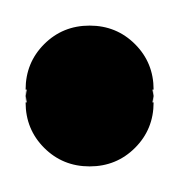

<svg xmlns="http://www.w3.org/2000/svg" viewBox="-20 -120 140 150"><path d="M0 -50H100V-40H0ZM50 -100Q29 -100 14.5 -85.5Q0 -71 0 -50Q0 -29 14.5 -14.5Q29 0 50 0Q71 0 85.5 -14.5Q100 -29 100 -50Q100 -71 85.5 -85.5Q71 -100 50 -100ZM50 -90Q29 -90 14.5 -75.5Q0 -61 0 -40Q0 -19 14.5 -4.5Q29 10 50 10Q71 10 85.5 -4.5Q100 -19 100 -40Q100 -61 85.5 -75.5Q71 -90 50 -90Z"/></svg>

Font: Wavefont SemiBold
Style: Regular
Weight: 600
Version: Version 3.004;gftools[0.9.33]